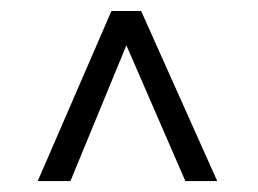

<svg xmlns="http://www.w3.org/2000/svg" viewBox="-20 -628 471 350"><path d="M376 -297.9H317.9L210.4 -545.4L108.4 -297.9H48.8L183.1 -607.9H237.3Z"/></svg>

Font: SaysetthaMai
Style: Regular
Weight: 400
Designer: John M. Durdin
Foundry: Lao Script for Windows
Version: Version 1.101